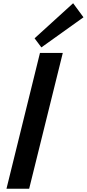

<svg xmlns="http://www.w3.org/2000/svg" viewBox="-20 -1167 536 1187"><path d="M368.2 -839.8 160.2 0H20L227.1 -839.8ZM432.1 -1147 496.1 -1060.1 235.8 -874 193.8 -930.2Z"/></svg>

Font: Sinkin Sans 600 SemiBold Italic
Style: Regular
Weight: 600
Italic angle: -112°
Designer: Keith Bates
Foundry: K-Type
Version: Sinkin Sans (version 1.0)  by Keith Bates   •   © 2014   www